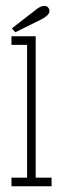

<svg xmlns="http://www.w3.org/2000/svg" viewBox="-20 -650 214 670"><path d="M20 0V-30H74.5V-493.5H20V-523.5H104.5V-30H160V0ZM33.5 -537.5 21.5 -551 104.5 -615.5Q111.5 -621.5 119.5 -625.5Q127.5 -629.5 134.5 -629.5Q139.5 -629.5 143.8 -627.2Q148 -625 150.5 -620Q152.5 -616.5 152.5 -612Q152.5 -602.5 142.8 -594.5Q133 -586.5 121.5 -581Z"/></svg>

Font: Imbue Thin 10pt Thin
Style: Regular
Weight: 250
Version: Version 1.102